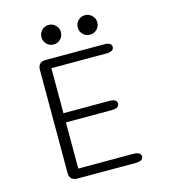

<svg xmlns="http://www.w3.org/2000/svg" viewBox="-116 -877 850 968"><g transform="rotate(-15 309.5 -393.0)"><path d="M511.5 -595.5Q511.5 -571.5 471 -571.5H185V-336.5H424.5Q445 -336.5 454.2 -330.2Q463.5 -324 463.5 -312.5Q463.5 -301.5 454.2 -295Q445 -288.5 424.5 -288.5H185V-47.5H471Q511.5 -47.5 511.5 -23.5Q511.5 0 471 0H168.5Q127 0 127 -41.5V-578Q127 -619 168.5 -619H471Q511.5 -619 511.5 -595.5ZM227.5 -684Q206.5 -684 191.8 -698.8Q177 -713.5 177 -735Q177 -756 191.8 -771Q206.5 -786 227.5 -786Q248.5 -786 263.5 -771Q278.5 -756 278.5 -735Q278.5 -713.5 263.5 -698.8Q248.5 -684 227.5 -684ZM417.5 -684Q396 -684 381.2 -698.8Q366.5 -713.5 366.5 -735Q366.5 -756 381.2 -771Q396 -786 417.5 -786Q438.5 -786 453.5 -771Q468.5 -756 468.5 -735Q468.5 -713.5 453.5 -698.8Q438.5 -684 417.5 -684Z"/></g></svg>

Font: Sono ExtraLight Monospace Light
Style: Regular
Weight: 300
Version: Version 2.112